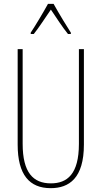

<svg xmlns="http://www.w3.org/2000/svg" viewBox="-20 -970 529 1000"><path d="M259 -950H230C206 -906 161 -831 140 -800V-793H156C183 -826 219 -883 245 -920C272 -880 306 -827 334 -793H349V-800C336 -819 285 -903 259 -950ZM417 -217V-714H391V-221C391 -63 330 -15 245 -15C153 -15 98 -71 98 -221V-714H72V-217C72 -59 134 10 244 10C340 10 417 -42 417 -217Z"/></svg>

Font: Noto Sans Bengali ExtraCondensed Thin
Style: Regular
Weight: 100
Width: 2
Designer: Joana Ranito - Universal Thirst; Jelle Bosma - Monotype Design Team
Foundry: Universal Thirst ehf.
Version: Version 3.000